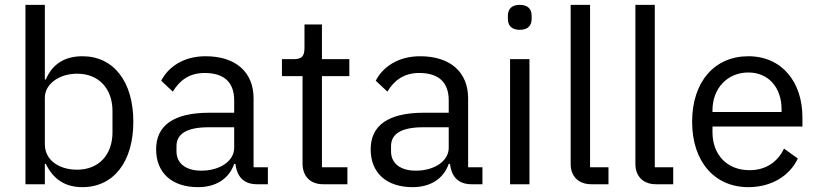

<svg xmlns="http://www.w3.org/2000/svg" viewBox="-20 -760 3377 792"><path d="M85 0H165V-84H169C200 -20 249 12 320 12C449 12 530 -93 530 -258C530 -423 449 -528 320 -528C249 -528 196 -497 169 -432H165V-740H85ZM298 -60C225 -60 165 -98 165 -165V-357C165 -414 225 -456 298 -456C388 -456 444 -394 444 -302V-214C444 -122 388 -60 298 -60Z M1085 0V-70H1026V-354C1026 -463 952 -528 828 -528C735 -528 673 -482 645 -427L693 -382C721 -429 762 -459 824 -459C906 -459 946 -419 946 -346V-295H844C694 -295 624 -241 624 -144C624 -48 688 12 797 12C869 12 924 -21 946 -84H951C957 -36 981 0 1040 0ZM810 -56C748 -56 708 -85 708 -136V-157C708 -207 749 -235 840 -235H946V-150C946 -97 889 -56 810 -56Z M1413 0V-70H1308V-446H1421V-516H1308V-659H1236V-563C1236 -528 1225 -516 1191 -516H1143V-446H1228V-85C1228 -35 1258 0 1313 0Z M1970 0V-70H1911V-354C1911 -463 1837 -528 1713 -528C1620 -528 1558 -482 1530 -427L1578 -382C1606 -429 1647 -459 1709 -459C1791 -459 1831 -419 1831 -346V-295H1729C1579 -295 1509 -241 1509 -144C1509 -48 1573 12 1682 12C1754 12 1809 -21 1831 -84H1836C1842 -36 1866 0 1925 0ZM1695 -56C1633 -56 1593 -85 1593 -136V-157C1593 -207 1634 -235 1725 -235H1831V-150C1831 -97 1774 -56 1695 -56Z M2124 -637C2158 -637 2173 -655 2173 -682V-695C2173 -722 2158 -740 2124 -740C2090 -740 2075 -722 2075 -695V-682C2075 -655 2090 -637 2124 -637ZM2084 0H2164V-516H2084Z M2490 0V-70H2414V-740H2334V-83C2334 -35 2364 0 2419 0Z M2757 0V-70H2681V-740H2601V-83C2601 -35 2631 0 2686 0Z M3067 12C3164 12 3238 -36 3271 -106L3214 -147C3187 -90 3137 -58 3072 -58C2976 -58 2919 -125 2919 -214V-238H3290V-276C3290 -422 3205 -528 3067 -528C2927 -528 2835 -422 2835 -258C2835 -94 2927 12 3067 12ZM3067 -461C3149 -461 3204 -400 3204 -309V-298H2919V-305C2919 -395 2980 -461 3067 -461Z"/></svg>

Font: IBM Plex Thai Looped
Style: Regular
Weight: 400
Designer: Mike Abbink, Paul van der Laan, Pieter van Rosmalen, Ben Mitchell, Mark Frömberg
Foundry: Bold Monday
Version: Version 1.0